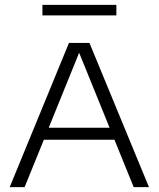

<svg xmlns="http://www.w3.org/2000/svg" viewBox="-20 -772 654 792"><path d="M20 0 264.5 -595H349L594.5 0H531.5L301 -568H312L81.5 0ZM144.5 -195.5 159.5 -245H454.5L469 -195.5ZM155 -708.5V-752H460V-708.5Z"/></svg>

Font: Encode Sans SC SemiExpanded Light
Style: Regular
Weight: 300
Width: 6
Designer: Multiple Designers
Foundry: Impallari Type
Version: Version 3.002